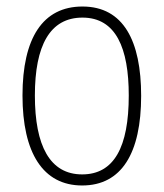

<svg xmlns="http://www.w3.org/2000/svg" viewBox="-20 -559 502 589"><path d="M413 -265C413 -433 359 -539 233 -539C111 -539 49 -442 49 -266C49 -90 112 10 232 10C353 10 413 -89 413 -265ZM87 -266C87 -419 133 -505 233 -505C336 -505 375 -411 375 -266C375 -108 330 -24 232 -24C133 -24 87 -112 87 -266Z"/></svg>

Font: Noto Sans Malayalam Condensed ExtraLight
Style: Regular
Weight: 200
Width: 3
Designer: Jelle Bosma - Monotype Design Team
Foundry: Monotype Imaging Inc.
Version: Version 2.104